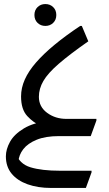

<svg xmlns="http://www.w3.org/2000/svg" viewBox="-20 -672 536 948"><path d="M9 100Q9 65 29.5 28Q50 -9 98 -38Q146 -67 226 -76L183 -50Q145 -66 114.5 -99Q84 -132 84 -196Q84 -238 102.5 -279.5Q121 -321 158 -363.5Q195 -406 249.5 -451Q304 -496 376 -544H384L416 -468Q323 -403 269.5 -356.5Q216 -310 194 -272Q172 -234 172 -194Q172 -145 212.5 -115Q253 -85 308 -85H456V-77L428 0H272Q205 0 161 18Q117 36 95 64.5Q73 93 71 126L58 84Q75 137 130.5 154Q186 171 277 171H432V179L404 256H232Q167 256 116.5 238Q66 220 37.5 185.5Q9 151 9 100ZM204 -544Q181 -544 165.5 -559Q150 -574 150 -598Q150 -622 165.5 -637Q181 -652 204 -652Q227 -652 242.5 -637Q258 -622 258 -598Q258 -574 242.5 -559Q227 -544 204 -544Z"/></svg>

Font: Kufam
Style: Italic
Weight: 400
Italic angle: -11°
Designer: Artur Schmal
Foundry: Original Type
Version: Version 1.301; ttfautohint (v1.8.3)